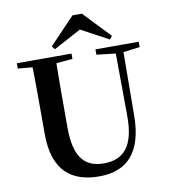

<svg xmlns="http://www.w3.org/2000/svg" viewBox="-103 -1054 1023 1159"><g transform="rotate(-10 409.0 -474.0)"><path d="M477.8 -967H420.4L264.8 -803.8L280.5 -784.1L489.3 -896.1H409.4L617.8 -784.1L633.4 -803.8ZM411.6 18.6C585.3 18.6 679.8 -83.2 682 -304.3L685.2 -740.5H637.5L640.5 -312.5C641.9 -128 575.7 -53.9 453 -53.9C336.9 -53.9 272.9 -120.9 272.9 -305V-400.9C272.9 -515.1 272.9 -628.3 274.9 -740.5H127.5C130.9 -627.3 130.9 -513.1 130.9 -400.9V-290C130.9 -62.6 245.3 18.6 411.6 18.6ZM39.2 -707.9 191.8 -694.2H218.8L374.4 -707.9V-740.5H39.2ZM521.1 -707.9 646.5 -693.5H674.7L786.3 -707.9V-740.5H521.1Z"/></g></svg>

Font: Source Han Serif CN VF
Style: Regular
Weight: 250
Designer: Ryoko NISHIZUKA 西塚涼子 (kana & ideographs); Frank Grießhammer (Latin, Greek & Cyrillic); Wenlong ZHANG 张文龙 (bopomofo); San
Foundry: Adobe
Version: Version 2.002;hotconv 1.1.0;makeotfexe 2.6.0